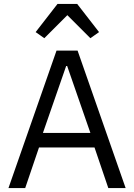

<svg xmlns="http://www.w3.org/2000/svg" viewBox="-20 -955 681 975"><path d="M530 0 460 -206H178L108 0H23L267 -698H374L618 0ZM321 -620H316L198 -280H439ZM372 -935 483 -792 439 -761 322 -878 205 -761 161 -792 272 -935Z"/></svg>

Font: IBM Plex Sans
Style: Regular
Weight: 400
Designer: Mike Abbink, Paul van der Laan, Pieter van Rosmalen
Foundry: Bold Monday
Version: Version 3.005